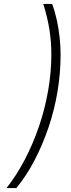

<svg xmlns="http://www.w3.org/2000/svg" viewBox="-20 -762 361 976"><path d="M13 194Q64 130 106 49.5Q148 -31 178.5 -120.5Q209 -210 225 -303Q241 -396 241 -486Q241 -551 231 -613Q221 -675 200 -742H245Q259 -705 268.5 -661.5Q278 -618 283 -573Q288 -528 288 -484Q288 -391 272.5 -297.5Q257 -204 227 -115.5Q197 -27 156 52Q115 131 63 194Z"/></svg>

Font: Montserrat Thin Light
Style: Italic
Weight: 300
Italic angle: -11.3°
Version: Version 9.000